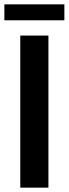

<svg xmlns="http://www.w3.org/2000/svg" viewBox="-26 -860 315 880"><path d="M67 -697H196V0H67ZM-6 -840H269V-767H-6Z"/></svg>

Font: Hanken Grotesk
Style: Bold
Weight: 700
Designer: Alfredo Marco Pradil
Foundry: Hanken Design Co.
Version: Version 3.014